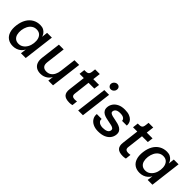

<svg xmlns="http://www.w3.org/2000/svg" viewBox="206 -1816 2933 2933"><g transform="rotate(45 1673.0 -349.0)"><path d="M235 12Q168 12 122.5 -19.5Q77 -51 58 -110Q39 -169 49 -251Q60 -336 94.5 -394.5Q129 -453 183 -484Q237 -515 305 -515Q348 -515 377.5 -499Q407 -483 425.5 -458.5Q444 -434 451 -406L462 -503H565L503 0H400L412 -92Q396 -60 369 -36.5Q342 -13 307.5 -0.5Q273 12 235 12ZM271 -75Q314 -75 348 -98.5Q382 -122 403.5 -161.5Q425 -201 431 -251Q437 -302 425.5 -342Q414 -382 385.5 -405Q357 -428 312 -428Q268 -428 234.5 -404.5Q201 -381 181 -341.5Q161 -302 154 -252Q148 -202 158.5 -161.5Q169 -121 197.5 -98Q226 -75 271 -75Z M1155 -503 1093 0H991L1002 -89Q995 -74 981 -56.5Q967 -39 945.5 -23.5Q924 -8 895.5 2Q867 12 830 12Q776 12 739 -11Q702 -34 686 -76.5Q670 -119 677 -179L717 -503H820L782 -193Q774 -132 798.5 -104Q823 -76 870 -76Q915 -76 946 -97Q977 -118 996 -155.5Q1015 -193 1021 -243L1053 -503Z M1457 12Q1370 12 1337 -26Q1304 -64 1314 -138L1347 -411H1255L1266 -503H1288Q1317 -503 1333 -509Q1349 -515 1357.5 -530.5Q1366 -546 1369 -574L1375 -627H1476L1461 -502H1586L1574 -411H1449L1418 -149Q1413 -111 1430 -96Q1447 -81 1478 -81Q1488 -81 1501 -82Q1514 -83 1526 -85L1516 4Q1503 8 1486 10Q1469 12 1457 12Z M1759 -580Q1733 -580 1716 -599.5Q1699 -619 1702 -645Q1705 -672 1726.5 -691Q1748 -710 1774 -710Q1802 -710 1818 -691Q1834 -672 1830 -645Q1828 -619 1807 -599.5Q1786 -580 1759 -580ZM1636 0 1698 -503H1801L1739 0Z M2074 12Q2011 12 1964 -11Q1917 -34 1893.5 -74Q1870 -114 1876 -163L1981 -162Q1978 -134 1992.5 -114.5Q2007 -95 2032.5 -86Q2058 -77 2088 -77Q2140 -77 2171.5 -93Q2203 -109 2207 -143Q2209 -165 2193.5 -177.5Q2178 -190 2150 -196.5Q2122 -203 2089 -209Q2056 -215 2023 -223Q1990 -231 1963.5 -246.5Q1937 -262 1923 -289Q1909 -316 1914 -358Q1919 -398 1944 -433.5Q1969 -469 2016 -492Q2063 -515 2132 -515Q2192 -515 2230.5 -500.5Q2269 -486 2291 -463Q2313 -440 2320 -413Q2327 -386 2324 -362H2222Q2224 -386 2199.5 -406Q2175 -426 2120 -426Q2070 -426 2045.5 -409Q2021 -392 2017 -364Q2014 -342 2030 -330Q2046 -318 2073.5 -311Q2101 -304 2134.5 -298Q2168 -292 2201 -283Q2234 -274 2260.5 -258Q2287 -242 2301 -215.5Q2315 -189 2310 -148Q2304 -103 2276.5 -67Q2249 -31 2199 -9.5Q2149 12 2074 12Z M2612 12Q2525 12 2492 -26Q2459 -64 2469 -138L2502 -411H2410L2421 -503H2443Q2472 -503 2488 -509Q2504 -515 2512.5 -530.5Q2521 -546 2524 -574L2530 -627H2631L2616 -502H2741L2729 -411H2604L2573 -149Q2568 -111 2585 -96Q2602 -81 2633 -81Q2643 -81 2656 -82Q2669 -83 2681 -85L2671 4Q2658 8 2641 10Q2624 12 2612 12Z M2972 12Q2905 12 2859.5 -19.5Q2814 -51 2795 -110Q2776 -169 2786 -251Q2797 -336 2831.5 -394.5Q2866 -453 2920 -484Q2974 -515 3042 -515Q3085 -515 3114.5 -499Q3144 -483 3162.5 -458.5Q3181 -434 3188 -406L3199 -503H3302L3240 0H3137L3149 -92Q3133 -60 3106 -36.5Q3079 -13 3044.5 -0.5Q3010 12 2972 12ZM3008 -75Q3051 -75 3085 -98.5Q3119 -122 3140.5 -161.5Q3162 -201 3168 -251Q3174 -302 3162.5 -342Q3151 -382 3122.5 -405Q3094 -428 3049 -428Q3005 -428 2971.5 -404.5Q2938 -381 2918 -341.5Q2898 -302 2891 -252Q2885 -202 2895.5 -161.5Q2906 -121 2934.5 -98Q2963 -75 3008 -75Z"/></g></svg>

Font: Inclusive Sans Medium
Style: Italic
Weight: 500
Italic angle: -7°
Designer: Olivia King
Foundry: Olivia King
Version: Version 2.004